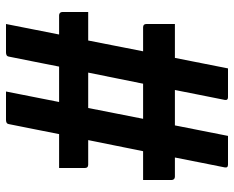

<svg xmlns="http://www.w3.org/2000/svg" viewBox="-90 -670 780 640"><g transform="rotate(90 300.0 -350.0)"><path d="M20 -254H115Q124 -300 133 -345.5Q142 -391 151 -437H71Q60 -437 60 -448V-543H173Q182 -587 190.5 -631.5Q199 -676 208 -720H304Q315 -720 313 -709Q305 -668 296.5 -626.5Q288 -585 280 -543H398Q407 -587 415.5 -631.5Q424 -676 433 -720H529Q540 -720 538 -709Q530 -668 521.5 -626.5Q513 -585 505 -543H569Q574 -543 577 -540Q580 -537 580 -532V-437H484Q475 -391 465.5 -345.5Q456 -300 447 -254H529Q540 -254 540 -243V-157H427Q419 -115 410.5 -73.5Q402 -32 394 9Q393 16 389 18Q385 20 380 20H285Q294 -24 302.5 -68.5Q311 -113 320 -157H202Q194 -115 185.5 -73.5Q177 -32 169 9Q168 16 164 18Q160 20 155 20H60Q69 -24 77.5 -68.5Q86 -113 95 -157H31Q26 -157 23 -160Q20 -163 20 -168ZM222 -254H340Q349 -300 358 -345.5Q367 -391 376 -437H259Q250 -391 240.5 -345.5Q231 -300 222 -254Z"/></g></svg>

Font: Recursive Sn Lnr St
Style: Bold
Weight: 700
Version: Version 1.079;hotconv 1.0.112;makeotfexe 2.5.65598; ttfautoh